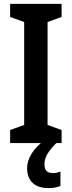

<svg xmlns="http://www.w3.org/2000/svg" viewBox="-20 -734 368 985"><path d="M296 0H32V-67L104 -93V-621L32 -647V-714H296V-647L224 -621V-93L296 -67ZM208 109Q208 154 251 154Q264 154 273.5 151.5Q283 149 290 146V220Q279 225 264 228Q249 231 229 231Q175 231 147 204Q119 177 119 129Q119 91 143 53Q167 15 209 -15L269 0Q236 33 222 58Q208 83 208 109Z"/></svg>

Font: Noto Sans Ethiopic Condensed SemiBold
Style: Regular
Weight: 600
Width: 3
Designer: Monotype Design Team
Foundry: Monotype Imaging Inc.
Version: Version 2.102; ttfautohint (v1.8.4.7-5d5b)